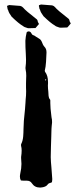

<svg xmlns="http://www.w3.org/2000/svg" viewBox="-20 -841 347 861"><path d="M184.6 -485.8 183.1 -484.4 182.1 -482.4 183.1 -481 185.1 -480 187.5 -483.4ZM182.1 -519Q195.3 -502 195.3 -473.1V-465.8Q194.8 -461.9 194.8 -457.5Q194.8 -445.8 196.8 -428.7L197.8 -411.1Q198.7 -400.9 204.1 -395Q205.6 -393.6 205.6 -390.6V-378.9Q205.6 -357.4 210.4 -320.3L211.4 -312.5L212.9 -305.2Q213.4 -299.3 213.4 -294.9V-290.5L211.9 -276.9L210.9 -263.2L210.4 -246.6L210 -230.5L208.5 -183.1L207.5 -136.2L208.5 -114.3L210.4 -91.8L214.4 -38.1L213.9 -31.2L212.9 -23.9Q210.9 -22.5 208 -21.5L202.6 -20Q196.3 -18.1 193.4 -13.2Q186 -2 162.6 0H158.2Q135.3 0 122.6 -19.5Q115.7 -30.8 99.6 -30.8H85.9L73.7 -31.7Q69.3 -39.1 69.3 -49.3Q69.3 -55.2 70.8 -62.5Q76.2 -85.9 76.2 -106Q76.2 -114.7 75.2 -123Q74.7 -127.9 74.7 -132.3V-137.2Q77.1 -153.3 77.1 -165.5Q77.1 -177.7 74.7 -186Q74.2 -188 74.2 -190.4Q74.2 -194.3 76.2 -197.8Q82.5 -210.9 84 -229.5L85 -245.6L85.4 -262.2Q86.4 -303.2 89.8 -327.6Q92.3 -349.1 94.2 -379.4L95.2 -396.5L96.7 -413.1Q97.2 -423.3 97.2 -431.6Q97.2 -440.4 96.7 -447.3V-467.3L97.2 -487.3Q97.7 -494.6 97.7 -501.5Q97.7 -516.6 95.2 -527.3Q94.2 -531.2 94.2 -535.6Q94.2 -538.6 94.7 -541.5Q96.7 -554.7 96.7 -573.2Q96.7 -585.4 95.7 -600.1L94.2 -629.4Q93.8 -646.5 93.8 -658.7Q94.2 -666.5 95.7 -676.3L99.1 -693.4Q99.6 -698.2 105 -699.7Q106.9 -700.2 108.9 -700.2Q111.8 -700.2 114.3 -698.7L118.2 -695.8L123 -688Q126 -683.6 128.4 -683.6Q134.3 -682.1 141.6 -676.3Q147 -672.4 155.8 -667.5Q163.1 -663.6 167.5 -653.3L172.4 -641.6Q175.8 -634.8 179.7 -630.9Q188.5 -622.1 188.5 -606.4V-605L186.5 -564Q185.1 -541 180.7 -523.4ZM109.9 -714.4Q106.4 -714.4 104.5 -714.8Q87.4 -719.7 83.5 -724.1Q64.9 -734.4 32.2 -766.1Q19 -784.2 17.1 -793.9Q13.2 -798.8 12.7 -808.6Q11.7 -809.6 11.7 -811Q11.7 -815.9 13.9 -815.9Q16.1 -815.9 21 -818.4L70.8 -814.5Q79.1 -812.5 84 -806.6Q93.3 -794.4 145.5 -753.9Q148.4 -750.5 148.4 -748.5Q148.4 -743.7 154.8 -733.4Q142.6 -718.3 139.2 -715.3ZM252.4 -716.8Q249 -716.8 247.1 -717.3Q230 -722.2 226.1 -726.6Q207.5 -736.8 174.8 -768.6Q161.6 -786.6 159.7 -796.4Q155.8 -801.3 155.3 -811Q154.3 -812 154.3 -813.5Q154.3 -818.4 156.5 -818.4Q158.7 -818.4 163.6 -820.8L213.9 -816.9Q221.7 -814.9 226.6 -809.1Q235.8 -796.9 288.1 -756.3Q291 -752.9 291 -751Q291 -746.1 297.4 -735.8Q285.2 -720.7 281.7 -717.8Z"/></svg>

Font: Kurland
Style: Regular
Weight: 400
Designer: GGBot
Version: 0.22